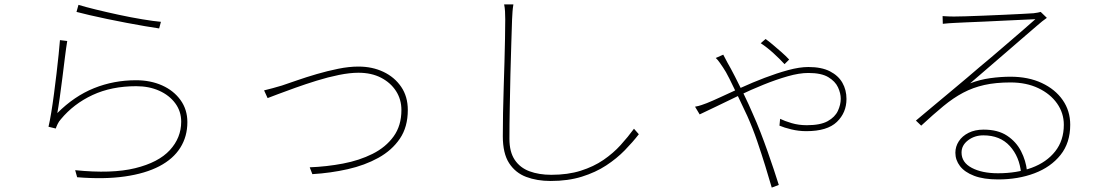

<svg xmlns="http://www.w3.org/2000/svg" viewBox="-20 -785 5040 871"><path d="M336 -763Q365 -754 414 -742Q463 -730 518.5 -718Q574 -706 625.5 -697.5Q677 -689 710 -686L702 -656Q675 -660 636.5 -666.5Q598 -673 553.5 -681.5Q509 -690 465.5 -699Q422 -708 386 -716.5Q350 -725 327 -731ZM285 -599Q280 -569 274.5 -524.5Q269 -480 263 -432Q257 -384 251 -341.5Q245 -299 240 -272Q317 -349 406.5 -385Q496 -421 597 -421Q663 -421 715.5 -397.5Q768 -374 799 -331Q830 -288 830 -231Q830 -166 798 -115Q766 -64 703 -31Q640 2 546.5 15.5Q453 29 330 19L321 -13Q487 4 593 -22Q699 -48 750.5 -104Q802 -160 802 -233Q802 -280 775 -316.5Q748 -353 702 -373.5Q656 -394 598 -394Q486 -394 400 -354Q314 -314 256 -244Q247 -234 241.5 -222.5Q236 -211 233 -202L200 -210Q206 -235 212.5 -274.5Q219 -314 225 -360Q231 -406 236.5 -452Q242 -498 246 -538Q250 -578 252 -603Z M1178 -375Q1200 -380 1217 -385Q1234 -390 1259 -397Q1286 -406 1327.5 -420.5Q1369 -435 1417 -449Q1465 -463 1514 -473Q1563 -483 1606 -483Q1669 -483 1719.5 -459Q1770 -435 1800 -391Q1830 -347 1830 -286Q1830 -209 1794 -156Q1758 -103 1696.5 -69Q1635 -35 1557.5 -17.5Q1480 0 1397 5L1385 -26Q1462 -29 1536 -43Q1610 -57 1670 -87Q1730 -117 1765.5 -166Q1801 -215 1801 -286Q1801 -334 1776.5 -372Q1752 -410 1708.5 -432.5Q1665 -455 1606 -455Q1567 -455 1517.5 -445Q1468 -435 1416.5 -419Q1365 -403 1319 -386.5Q1273 -370 1240 -357.5Q1207 -345 1194 -340Z M2309 -765Q2306 -747 2305 -732Q2304 -717 2303 -697Q2302 -653 2299.5 -587.5Q2297 -522 2295.5 -447Q2294 -372 2292.5 -296Q2291 -220 2291 -155Q2291 -96 2315 -60Q2339 -24 2382 -8Q2425 8 2481 8Q2556 8 2614.5 -10.5Q2673 -29 2717.5 -59.5Q2762 -90 2795.5 -127Q2829 -164 2856 -201L2878 -176Q2851 -141 2814.5 -103.5Q2778 -66 2730 -34.5Q2682 -3 2619.5 16.5Q2557 36 2478 36Q2416 36 2367 17.5Q2318 -1 2289.5 -45Q2261 -89 2261 -167Q2261 -216 2262 -272.5Q2263 -329 2265 -388Q2267 -447 2268.5 -503.5Q2270 -560 2271 -610Q2272 -660 2272 -697Q2272 -717 2271 -734Q2270 -751 2267 -765Z M3539 -494Q3518 -517 3489 -543.5Q3460 -570 3431 -589L3453 -608Q3466 -599 3485 -583Q3504 -567 3524 -549.5Q3544 -532 3560 -515ZM3261 -537Q3266 -527 3270.5 -519Q3275 -511 3280 -501Q3294 -477 3314 -438Q3334 -399 3355.5 -355Q3377 -311 3394 -271Q3413 -229 3430 -185Q3447 -141 3462 -98.5Q3477 -56 3490 -17Q3503 22 3513 54L3481 66Q3468 21 3451.5 -32.5Q3435 -86 3415 -144.5Q3395 -203 3370 -259Q3348 -306 3327 -350Q3306 -394 3289 -428Q3272 -462 3260 -479Q3254 -488 3244.5 -501.5Q3235 -515 3227 -522ZM3133 -301Q3150 -304 3162.5 -308.5Q3175 -313 3186 -317Q3209 -326 3250 -345Q3291 -364 3342.5 -387.5Q3394 -411 3449 -432Q3504 -453 3555.5 -467Q3607 -481 3647 -481Q3707 -481 3745 -461.5Q3783 -442 3801.5 -409.5Q3820 -377 3820 -336Q3820 -274 3776.5 -232Q3733 -190 3638 -190Q3603 -190 3570 -198Q3537 -206 3516 -215L3519 -246Q3539 -236 3571 -226.5Q3603 -217 3640 -217Q3702 -217 3735 -235.5Q3768 -254 3781 -282Q3794 -310 3794 -337Q3794 -362 3781.5 -389Q3769 -416 3737.5 -435Q3706 -454 3647 -454Q3606 -454 3553.5 -439Q3501 -424 3444 -401Q3387 -378 3332 -351.5Q3277 -325 3230.5 -302.5Q3184 -280 3154 -266Z M4256 -712Q4269 -711 4283.5 -710.5Q4298 -710 4307 -710Q4322 -710 4358.5 -711Q4395 -712 4442 -714Q4489 -716 4535.5 -718Q4582 -720 4618 -722Q4654 -724 4669 -725Q4683 -727 4688.5 -728Q4694 -729 4701 -731L4729 -704Q4719 -697 4707.5 -688Q4696 -679 4685 -669Q4668 -655 4632 -623.5Q4596 -592 4550.5 -553Q4505 -514 4460.5 -475.5Q4416 -437 4381 -407Q4425 -424 4472.5 -430.5Q4520 -437 4564 -437Q4645 -437 4706 -408.5Q4767 -380 4801 -331Q4835 -282 4835 -219Q4835 -137 4791 -82Q4747 -27 4673 1Q4599 29 4508 29Q4442 29 4399 12.5Q4356 -4 4335 -31.5Q4314 -59 4314 -92Q4314 -120 4329.5 -144Q4345 -168 4374 -182.5Q4403 -197 4442 -197Q4507 -197 4548.5 -169.5Q4590 -142 4612 -99Q4634 -56 4639 -9L4612 0Q4605 -74 4561 -122.5Q4517 -171 4441 -171Q4401 -171 4371.5 -148.5Q4342 -126 4342 -93Q4342 -48 4388.5 -23.5Q4435 1 4507 1Q4593 1 4660.5 -24Q4728 -49 4767 -98.5Q4806 -148 4806 -219Q4806 -272 4775.5 -315.5Q4745 -359 4690.5 -385Q4636 -411 4564 -411Q4497 -411 4445.5 -399.5Q4394 -388 4349.5 -364.5Q4305 -341 4259.5 -303.5Q4214 -266 4159 -215L4135 -238Q4171 -268 4212 -302.5Q4253 -337 4293.5 -370.5Q4334 -404 4368 -433Q4402 -462 4423 -480Q4444 -497 4478.5 -526.5Q4513 -556 4551.5 -589Q4590 -622 4624 -651.5Q4658 -681 4677 -698Q4661 -697 4623.5 -695.5Q4586 -694 4538.5 -691.5Q4491 -689 4444.5 -687Q4398 -685 4361 -683.5Q4324 -682 4309 -681Q4296 -680 4284 -679.5Q4272 -679 4257 -677Z"/></svg>

Font: Noto Sans HK Thin
Style: Regular
Weight: 100
Designer: Ryoko NISHIZUKA 西塚涼子 (kana, bopomofo & ideographs); Paul D. Hunt (Latin, Greek & Cyrillic); Sandoll Communications 산돌커뮤니
Foundry: Adobe
Version: Version 2.004-H2;hotconv 1.0.118;makeotfexe 2.5.65603